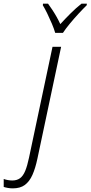

<svg xmlns="http://www.w3.org/2000/svg" viewBox="-154 -785 493 1045"><path d="M-84.5 240.2Q-98.1 240.2 -111.6 237.8Q-125 235.4 -133.8 232.4V189Q-123.5 192.9 -111.1 195.1Q-98.6 197.3 -86.9 197.3Q-62 197.3 -45.2 185.1Q-28.3 172.9 -16.8 145.3Q-5.4 117.7 3.9 73.2L131.8 -530.3H178.7L49.8 77.6Q38.6 130.9 22.5 167Q6.3 203.1 -18.8 221.7Q-43.9 240.2 -84.5 240.2ZM146.5 -606Q140.6 -627 128.7 -655.3Q116.7 -683.6 103.5 -710.9Q90.3 -738.3 79.1 -756.3L80.1 -765.1H107.4Q118.2 -750.5 130.1 -732.4Q142.1 -714.4 153.6 -694.1Q165 -673.8 174.3 -653.8Q200.2 -682.1 230 -711.9Q259.8 -741.7 289.6 -765.1H318.8L317.9 -756.3Q299.3 -738.3 274.4 -711.4Q249.5 -684.6 226.3 -656.5Q203.1 -628.4 188.5 -606Z"/></svg>

Font: Open Sans SemiCondensed Light
Style: Italic
Weight: 300
Width: 4
Italic angle: -12°
Designer: Monotype Design Team
Foundry: Monotype Imaging Inc.
Version: Version 3.000